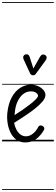

<svg xmlns="http://www.w3.org/2000/svg" viewBox="-25 -1349 534 1832"><path d="M216 10Q167.5 10 132.8 -14.8Q98 -39.5 77 -80.8Q56 -122 48 -172Q40 -222 45 -272Q54.5 -360 86.8 -419.8Q119 -479.5 167 -510.2Q215 -541 270.5 -541Q306.5 -541 338 -527Q369.5 -513 389 -490.5Q408.5 -468 408.5 -442Q408.5 -413.5 379.8 -379.5Q351 -345.5 305.5 -310Q260 -274.5 208 -240.2Q156 -206 109.5 -176.5Q115.5 -144.5 130.2 -115Q145 -85.5 168.5 -67Q192 -48.5 224 -48.5Q255.5 -48.5 287.2 -72.2Q319 -96 341 -139.5Q346 -149 357.5 -151.8Q369 -154.5 381.5 -147Q394 -140.5 397 -129.5Q400 -118.5 394.5 -109Q366 -58 322.2 -24Q278.5 10 216 10ZM114 -251Q149.5 -273 188.5 -299.8Q227.5 -326.5 261.5 -353Q295.5 -379.5 316.8 -401.5Q338 -423.5 338 -435.5Q338 -449 321 -463Q304 -477 267.5 -477Q230 -477 197.5 -452.5Q165 -428 143 -381.5Q121 -335 115.5 -269ZM216 10Q167.5 10 132.8 -14.8Q98 -39.5 77 -80.8Q56 -122 48 -172Q40 -222 45 -272Q54.5 -360 86.8 -419.8Q119 -479.5 167 -510.2Q215 -541 270.5 -541Q306.5 -541 338 -527Q369.5 -513 389 -490.5Q408.5 -468 408.5 -442Q408.5 -413.5 379.8 -379.5Q351 -345.5 305.5 -310Q260 -274.5 208 -240.2Q156 -206 109.5 -176.5Q115.5 -144.5 130.2 -115Q145 -85.5 168.5 -67Q192 -48.5 224 -48.5Q255.5 -48.5 287.2 -72.2Q319 -96 341 -139.5Q346 -149 357.5 -151.8Q369 -154.5 381.5 -147Q394 -140.5 397 -129.5Q400 -118.5 394.5 -109Q366 -58 322.2 -24Q278.5 10 216 10ZM114 -251Q149.5 -273 188.5 -299.8Q227.5 -326.5 261.5 -353Q295.5 -379.5 316.8 -401.5Q338 -423.5 338 -435.5Q338 -449 321 -463Q304 -477 267.5 -477Q230 -477 197.5 -452.5Q165 -428 143 -381.5Q121 -335 115.5 -269ZM285.5 -630.5Q281 -630.5 273.8 -635.2Q266.5 -640 262.5 -648L203 -776.5Q192.5 -799.5 198.2 -812.5Q204 -825.5 215.5 -829Q230.5 -834 242 -828Q253.5 -822 257.5 -807.5L293.5 -695.5L356.5 -806.5Q369.5 -828 384.5 -828.8Q399.5 -829.5 409 -822Q420.5 -811.5 420 -798.8Q419.5 -786 411 -774L318 -646Q309.5 -633.5 301.2 -632Q293 -630.5 285.5 -630.5ZM-5 455H488.5V463H-5ZM-5 -16H488.5V0H-5ZM-5 -549H488.5V-541H-5ZM-5 -1329H488.5V-1321H-5Z"/></svg>

Font: Edu SA Dotted Guide
Style: Regular
Weight: 400
Designer: Tina and Corey Anderson, Eben Sorkin, Mirko Velimirovic
Foundry: Google for Education
Version: Version 2.000